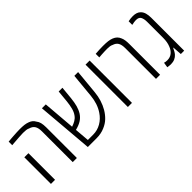

<svg xmlns="http://www.w3.org/2000/svg" viewBox="57 -1329 2020 2020"><g transform="rotate(-45 1067.0 -318.5)"><path d="M402.3 0V-457Q402.3 -509.8 384.5 -537.1Q366.7 -564.5 329.1 -574.7Q314.9 -582.5 294.7 -585Q274.4 -587.4 249.5 -587.4Q228.5 -587.4 187.3 -584.5Q146 -581.5 78.1 -576.2V-628.9Q96.2 -630.9 113.8 -632.3Q131.3 -633.8 147.9 -634.8Q182.6 -637.2 208.5 -638.4Q234.4 -639.6 252 -639.6Q292.5 -639.6 320.3 -636.2Q348.1 -632.8 373 -623Q394 -615.2 408.7 -602.8Q423.3 -590.3 433.6 -571.3Q449.7 -552.2 456.8 -524.4Q463.9 -496.6 463.9 -457V0ZM78.1 0V-396H139.2V0Z M627 0 573.7 -629.9H631.3L661.1 -268.1Q692.9 -278.3 719 -293.7Q745.1 -309.1 762.2 -333.5Q783.7 -362.3 794.4 -403.8Q805.2 -445.3 810.5 -496.6L823.2 -629.9H878.9L865.7 -493.2Q859.4 -430.2 847.4 -386.7Q835.4 -343.3 813 -308.1Q790 -273.4 755.4 -251.5Q720.7 -229.5 668.9 -216.8Q668.5 -216.8 667.5 -216.6Q666.5 -216.3 666 -216.3L679.7 -52.2H757.8Q821.8 -52.2 876 -83.5Q930.2 -114.7 966.8 -169.9Q1019.5 -247.6 1030.3 -357.9L1056.2 -629.9H1112.3L1086.4 -357.4Q1081.1 -299.8 1065.2 -249.3Q1049.3 -198.7 1023.9 -155.3Q998 -111.3 963.1 -77.9Q928.2 -44.4 878.9 -23.9Q851.6 -11.7 820.6 -5.9Q789.6 0 757.3 0Z M1222.7 0V-629.9H1283.7V0Z M1641.1 0V-457Q1641.1 -509.8 1624 -536.9Q1606.9 -564 1571.3 -574.7Q1558.1 -582 1541 -584.7Q1523.9 -587.4 1502.4 -587.4Q1486.8 -587.4 1464.1 -586.7Q1441.4 -585.9 1418.5 -584.5Q1395.5 -583 1378.9 -581.5V-634.8Q1410.2 -637.2 1437.7 -638.4Q1465.3 -639.6 1489.7 -639.6Q1536.6 -639.6 1565.2 -636Q1593.8 -632.3 1618.7 -622.6Q1644 -612.3 1660.4 -596.4Q1676.8 -580.6 1687 -554.7Q1695.3 -536.1 1698.7 -512.2Q1702.1 -488.3 1702.1 -457V0Z M1860.8 2.9Q1849.6 2.9 1837.4 1.2Q1825.2 -0.5 1811.5 -2.4L1820.8 -60.1Q1830.1 -56.6 1841.3 -55.2Q1852.5 -53.7 1864.7 -53.7Q1906.2 -53.7 1936 -77.4Q1965.8 -101.1 1981.4 -144.5Q1990.2 -166 1994.9 -192.9Q1999.5 -219.7 1999.5 -251V-490.2Q1999.5 -533.7 1985.8 -560.3Q1972.2 -586.9 1928.7 -586.9Q1916.5 -586.9 1901.1 -584.7Q1885.7 -582.5 1866.2 -578.1V-631.8Q1900.4 -639.6 1934.6 -639.6Q1962.9 -639.6 1985.4 -632.3Q2007.8 -625 2022.9 -609.4Q2043.9 -588.9 2052.2 -558.3Q2060.5 -527.8 2060.5 -490.7V0H2010.7L2003.4 -102.5H1999.5Q1990.7 -83.5 1981.4 -67.1Q1972.2 -50.8 1961.9 -39.1Q1944.3 -19 1919.2 -8.1Q1894 2.9 1860.8 2.9Z"/></g></svg>

Font: Open Sans SemiCondensed Light
Style: Regular
Weight: 300
Width: 4
Designer: Monotype Design Team
Foundry: Monotype Imaging Inc.
Version: Version 3.000